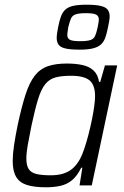

<svg xmlns="http://www.w3.org/2000/svg" viewBox="-20 -788 529 816"><path d="M176 8Q125 8 94 -2Q63 -12 48.5 -36.5Q34 -61 34 -104Q34 -132 39.5 -169.5Q45 -207 55 -256Q72 -335 88.5 -386Q105 -437 127.5 -466Q150 -495 183 -506.5Q216 -518 264 -518Q302 -518 331 -511.5Q360 -505 378 -488Q396 -471 401 -440H406L426 -510H478L370 0H318L330 -75H325Q308 -40 286 -22Q264 -4 236 2Q208 8 176 8ZM195 -43Q228 -43 251.5 -51Q275 -59 291.5 -74.5Q308 -90 321 -114Q330 -131 339 -158Q348 -185 356 -216Q364 -247 370.5 -278.5Q377 -310 380.5 -336.5Q384 -363 384 -379Q384 -427 360.5 -446.5Q337 -466 281 -466Q242 -466 216 -459Q190 -452 172.5 -430.5Q155 -409 142 -367Q129 -325 114 -255Q104 -206 98 -172Q92 -138 92 -115Q92 -85 102 -69.5Q112 -54 135 -48.5Q158 -43 195 -43ZM318 -577Q279 -577 258 -582Q237 -587 229 -598Q221 -609 221 -626Q221 -635 222.5 -646.5Q224 -658 227 -672Q232 -698 238.5 -716.5Q245 -735 257 -746.5Q269 -758 290.5 -763Q312 -768 348 -768Q386 -768 407.5 -763Q429 -758 437.5 -747Q446 -736 446 -719Q446 -709 444 -698Q442 -687 439 -672Q434 -646 427.5 -628Q421 -610 409 -599Q397 -588 375.5 -582.5Q354 -577 318 -577ZM320 -613Q351 -613 365 -618Q379 -623 384.5 -636Q390 -649 395 -672Q397 -683 398.5 -691Q400 -699 400 -705Q400 -720 388.5 -726Q377 -732 345 -732Q316 -732 301.5 -727Q287 -722 281.5 -709Q276 -696 270 -672Q269 -662 267.5 -654Q266 -646 266 -639Q266 -625 277 -619Q288 -613 320 -613Z"/></svg>

Font: Saira SemiCondensed Light
Style: Italic
Weight: 300
Width: 4
Italic angle: -12°
Designer: Hector Gatti with collaboration of the Omnibus-Type team
Foundry: Omnibus-Type
Version: Version 1.101